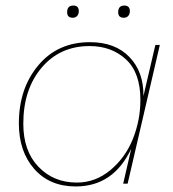

<svg xmlns="http://www.w3.org/2000/svg" viewBox="-20 -662 622 692"><path d="M242 -598Q222 -598 222 -618Q222 -642 244 -642Q264 -642 264 -622Q264 -611 258 -604.5Q252 -598 242 -598ZM426 -598Q406 -598 406 -618Q406 -642 428 -642Q448 -642 448 -622Q448 -611 442 -604.5Q436 -598 426 -598ZM253 10Q159 10 103.5 -53Q48 -116 48 -217Q48 -343 118 -426.5Q188 -510 304 -510Q395 -510 446.5 -456.5Q498 -403 497 -316L540 -500H556L440 0H424L453 -126Q389 10 253 10ZM257 -4Q324 -4 378 -49Q432 -94 459 -161.5Q486 -229 486 -302Q486 -400 434 -448Q382 -496 303 -496Q196 -496 130 -418Q64 -340 64 -216Q64 -118 118.5 -61Q173 -4 257 -4Z"/></svg>

Font: Elaine Sans Thin
Style: Italic
Weight: 250
Italic angle: -13°
Designer: Wei Huang
Foundry: Wei Huang
Version: Version 2.001;December 24, 2019;FontCreator 12.0.0.2547 64-b